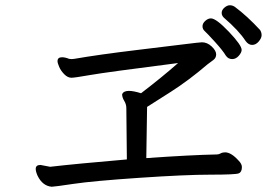

<svg xmlns="http://www.w3.org/2000/svg" viewBox="-20 -768 1040 731"><path d="M177 -57Q186 -57 260 -68Q334 -79 510.5 -91Q687 -103 782 -103Q877 -103 889 -108Q901 -113 901 -132Q901 -144 888 -157Q860 -188 837 -188Q827 -188 820 -184Q813 -180 806 -180Q706 -178 537 -166L540 -361Q561 -374 630.5 -418.5Q700 -463 770 -523Q780 -531 791.5 -539Q803 -547 803 -561Q803 -575 786 -591Q769 -607 749 -607Q733 -606 693.5 -601Q654 -596 504.5 -578Q355 -560 263 -544L253 -543L243 -544Q228 -550 216 -550Q199 -550 199 -535Q199 -528 205.5 -513Q212 -498 225 -485Q238 -472 252 -472Q264 -472 324 -482.5Q384 -493 658 -528Q598 -475 517 -413Q488 -422 471 -422Q450 -422 445 -409Q445 -397 453 -384Q461 -371 461 -356L463 -161Q265 -144 171 -133L134 -140Q116 -140 116 -125Q116 -115 123 -99Q142 -60 177 -57ZM864 -543Q878 -543 889 -555.5Q900 -568 900 -578Q900 -596 851.5 -647Q803 -698 783 -698Q772 -698 761.5 -688.5Q751 -679 751 -668Q751 -657 759.5 -649.5Q768 -642 798 -609Q828 -576 840 -556Q849 -543 864 -543ZM915 -612Q926 -597 940 -597Q954 -597 965 -610Q976 -623 976 -634Q976 -645 970 -654Q921 -707 874 -742Q865 -748 855 -748Q845 -748 834.5 -739Q824 -730 824 -719Q824 -709 832 -701Q890 -651 915 -612Z"/></svg>

Font: LXGW WenKai Mono TC
Style: Bold
Weight: 700
Designer: LXGW / Fontworks Inc.
Foundry: LXGW / Fontworks Inc.
Version: Version 1.330